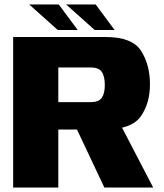

<svg xmlns="http://www.w3.org/2000/svg" viewBox="-20 -841 736 861"><path d="M39 0H241.5V-260H446Q569 -260 610.8 -318.5Q652.5 -377 652.5 -463Q652.5 -550 613 -612.5Q573.5 -675 454 -675H39ZM448 0H667L500.5 -320L300.5 -312.5ZM241.5 -383V-538.5H387Q422.5 -538.5 436.2 -518.8Q450 -499 450 -460Q450 -422 436.5 -402.5Q423 -383 387 -383ZM404.5 -706.5H494L409 -821H276.5ZM239 -706.5H328.5L243.5 -821H111Z"/></svg>

Font: Anybody Thin ExtraBold
Style: Regular
Weight: 800
Version: Version 1.113;gftools[0.9.25]